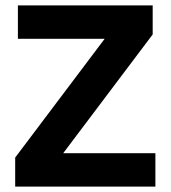

<svg xmlns="http://www.w3.org/2000/svg" viewBox="-20 -688 629 708"><path d="M553 0H36V-107L366 -545H46V-668H543V-561L213 -123H553Z"/></svg>

Font: Gantari
Style: Bold
Weight: 700
Designer: Anugrah Pasau
Foundry: Lafontype
Version: Version 1.000